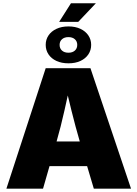

<svg xmlns="http://www.w3.org/2000/svg" viewBox="-20 -1139 830 1159"><path d="M18.6 0 255.9 -727.5H525.9L771 0H546.4L462.4 -282.2Q435.5 -374 411.4 -471.4Q387.2 -568.8 365.2 -666H412.1Q390.6 -568.8 368.9 -471.4Q347.2 -374 320.8 -282.2L239.7 0ZM194.8 -136.2V-285.2H595.2V-136.2ZM336.9 -1006.8 408.2 -1119.1H558.6L452.1 -1006.8ZM393.1 -756.8Q351.6 -756.8 320.6 -771.2Q289.6 -785.6 272.7 -811Q255.9 -836.4 255.9 -868.2Q255.9 -899.9 272.7 -925Q289.6 -950.2 320.6 -964.8Q351.6 -979.5 393.1 -979.5Q435.1 -979.5 465.8 -964.8Q496.6 -950.2 513.4 -925Q530.3 -899.9 530.3 -868.2Q530.3 -835.9 513.4 -810.8Q496.6 -785.6 465.8 -771.2Q435.1 -756.8 393.1 -756.8ZM393.1 -820.8Q417.5 -820.8 431.9 -833.7Q446.3 -846.7 446.3 -868.2Q446.3 -889.2 431.9 -902.1Q417.5 -915 393.1 -915Q368.7 -915 354.2 -902.1Q339.8 -889.2 339.8 -868.2Q339.8 -846.7 354.2 -833.7Q368.7 -820.8 393.1 -820.8Z"/></svg>

Font: Inter 17pt Black
Style: Regular
Weight: 900
Version: Version 4.001;git-66647c0bb